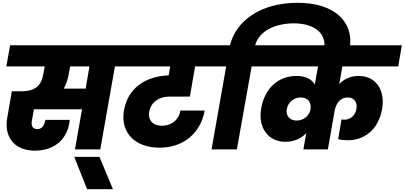

<svg xmlns="http://www.w3.org/2000/svg" viewBox="-20 -1062 2877 1365"><path d="M468 -531 479 -590H616L589 -432H433C450 -462 461 -495 468 -531ZM25 -590H298L287 -531C275 -463 239 -413 133 -413H64L31 -221C9 -93 78 9 228 9C368 9 463 -73 476 -210H303C296 -171 279 -144 245 -144C211 -144 201 -170 206 -201L221 -285H563L513 0H693L797 -590H884L911 -740H52Z M599 283H783L687 53H508Z M856 -590H1190L1179 -526C1006 -520 887 -429 861 -275C835 -116 943 -12 1114 -12C1285 -12 1407 -117 1435 -276H1263C1252 -212 1202 -168 1132 -168C1065 -168 1030 -210 1041 -269C1054 -339 1115 -375 1181 -375H1330L1367 -590H1528L1555 -740H882Z M1769 -590H1855L1882 -740H1794C1822 -845 1942 -896 2070 -896C2203 -896 2303 -834 2285 -715L2283 -701H2463L2466 -718C2497 -901 2366 -1042 2095 -1042C1832 -1042 1658 -914 1615 -740H1527L1500 -590H1588L1484 0H1664Z M2137 0H2311L2359 -274C2369 -329 2400 -369 2452 -369C2502 -369 2522 -329 2514 -288C2506 -240 2470 -211 2428 -211C2421 -211 2413 -212 2408 -214L2384 -73C2408 -67 2428 -65 2452 -65C2570 -65 2669 -139 2696 -284C2720 -413 2659 -522 2530 -522C2472 -522 2425 -500 2392 -464L2414 -590H2811L2837 -740H1854L1827 -590H2241L2218 -461C2196 -499 2153 -522 2088 -522C1954 -522 1861 -430 1837 -292C1812 -154 1888 -54 2007 -54C2071 -54 2122 -77 2157 -116ZM2091 -205C2042 -204 2010 -238 2019 -287C2028 -336 2069 -369 2118 -369C2171 -369 2196 -331 2187 -285V-281C2179 -244 2144 -206 2091 -205Z"/></svg>

Font: SVN-Poppins ExtraBold
Style: Italic
Weight: 800
Italic angle: -10°
Designer: Ninad Kale (Devanagari), Jonny Pinhorn (Latin)
Foundry: Indian Type Foundry
Version: Version 3.002 2017